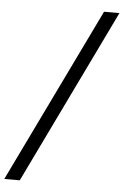

<svg xmlns="http://www.w3.org/2000/svg" viewBox="-162 -802 622 965"><g transform="rotate(5 149.0 -319.5)"><path d="M-24.9 121.1H-103L323.2 -759.8H400.9Z"/></g></svg>

Font: Droid Serif
Style: Bold Italic
Weight: 700
Italic angle: -12°
Designer: Monotype Design team
Foundry: Monotype Imaging Inc.
Version: Version 1.03